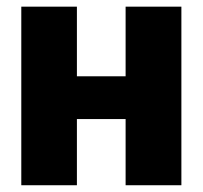

<svg xmlns="http://www.w3.org/2000/svg" viewBox="-20 -548 601 568"><path d="M516.6 0H351.6V-195.8H207.5V0H43V-528.3H207.5V-322.3H351.6V-528.3H516.6Z"/></svg>

Font: Sadagaat-English
Style: Regular
Weight: 900
Designer: Ahmed alsheikh
Foundry: Ahmed alsheikh Design
Version: Version 2.137;January 17, 2018;FontCreator 11.0.0.2408 64-bi